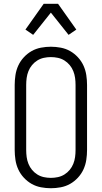

<svg xmlns="http://www.w3.org/2000/svg" viewBox="-20 -991 540 1019"><path d="M250 8Q224 8 197.5 3Q171 -2 148 -15Q125 -28 106.5 -48Q88 -68 77 -92Q66 -116 62 -142.5Q58 -169 58 -195V-540Q58 -566 62 -592.5Q66 -619 77 -643Q88 -667 106.5 -687Q125 -707 148 -720Q171 -733 197.5 -738Q224 -743 250 -743Q276 -743 302.5 -738Q329 -733 352 -720Q375 -707 393.5 -687Q412 -667 423 -643Q434 -619 438 -592.5Q442 -566 442 -540V-195Q442 -169 438 -142.5Q434 -116 423 -92Q412 -68 393.5 -48Q375 -28 352 -15Q329 -2 302.5 3Q276 8 250 8ZM250 -47Q269 -47 287.5 -51Q306 -55 322 -65Q338 -75 350 -89.5Q362 -104 369 -121.5Q376 -139 378.5 -157.5Q381 -176 381 -195V-540Q381 -559 378.5 -577.5Q376 -596 369 -613.5Q362 -631 350 -645.5Q338 -660 322 -670Q306 -680 287.5 -684Q269 -688 250 -688Q231 -688 212.5 -684Q194 -680 178 -670Q162 -660 150 -645.5Q138 -631 131 -613.5Q124 -596 121.5 -577.5Q119 -559 119 -540V-195Q119 -176 121.5 -157.5Q124 -139 131 -121.5Q138 -104 150 -89.5Q162 -75 178 -65Q194 -55 212.5 -51Q231 -47 250 -47ZM156 -806 115 -834 212 -971H288L385 -834L344 -806L250 -924Z"/></svg>

Font: Iosevka Light
Style: Regular
Weight: 300
Monospace: yes
Designer: Belleve Invis
Foundry: Belleve Invis
Version: Version 32.5.0; ttfautohint (v1.8.4)